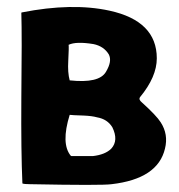

<svg xmlns="http://www.w3.org/2000/svg" viewBox="-20 -520 504 540"><path d="M243 -396Q194 -404 173 -394Q174 -388 172 -349Q170 -316 176 -294Q259 -285 278 -318Q296 -348 286 -367Q272 -390 243 -396ZM253 -190Q239 -194 215 -195Q182 -196 176 -197Q151 -116 179 -82L181 -81Q236 -81 241 -81Q276 -85 293 -102Q314 -125 296 -162Q282 -185 253 -190ZM294 -2Q266 2 64 -2Q48 -2 43 -4Q39 -93 40 -244Q42 -418 40 -484L41 -485Q183 -513 288 -490Q421 -461 421 -356Q421 -304 374 -247Q369 -240 379 -232Q420 -195 432 -176Q454 -142 444 -102Q424 -17 294 -2Z"/></svg>

Font: Londrina Solid
Style: Regular
Weight: 400
Designer: Marcelo Magalhaes
Foundry: Marcelo Magalh„es
Version: Version 1.001 2011